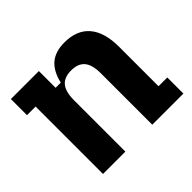

<svg xmlns="http://www.w3.org/2000/svg" viewBox="-132 -706 868 868"><g transform="rotate(-45 301.5 -272.0)"><path d="M75 0V-431H20V-534H199V-427H232Q246 -487 280 -515.5Q314 -544 372 -544Q451 -544 492 -496Q533 -448 533 -355V-103H589V0H390V-328Q390 -383.1 369 -408Q348 -433 304 -433Q260 -433 239 -408Q218 -383.1 218 -328V0Z"/></g></svg>

Font: Mozilla Headline ExtraLight
Style: Regular
Weight: 200
Designer: Studio DRAMA
Foundry: Studio DRAMA
Version: Version 1.000